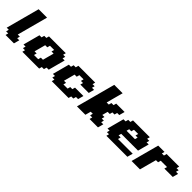

<svg xmlns="http://www.w3.org/2000/svg" viewBox="359 -2458 4040 4040"><g transform="rotate(45 2379.5 -437.5)"><path d="M125 0H375Q380.4 -21 391.6 -62.5Q402.8 -104 408.7 -125H346.2L362.8 -187.5H300.3L484.4 -875H234.4L33.7 -125H96.2L79.1 -62.5H141.6Z M625 0H1125L1141.6 -62.5H1204.1L1221.2 -125H1283.7Q1300.8 -187.5 1333.7 -312.5Q1366.7 -437.5 1383.8 -500H1321.3L1338.4 -562.5H1275.9L1292.5 -625H792.5L775.9 -562.5H713.4L696.3 -500H633.8Q617.2 -437.5 583.7 -312.5Q550.3 -187.5 533.7 -125H596.2L579.1 -62.5H641.6ZM971.2 -125H846.2L862.8 -187.5H800.3Q811.5 -229 833.7 -312.3Q856 -395.5 867.2 -437.5H929.7L946.3 -500H1071.3L1054.7 -437.5H1117.2Q1106 -396 1083.7 -312.5Q1061.5 -229 1050.3 -187.5H987.8Z M1500 0H2000L2016.6 -62.5H2079.1L2096.2 -125H2158.7Q2164.1 -145.5 2175 -187.3Q2186 -229 2191.9 -250H1941.9L1925.3 -187.5H1862.8L1846.2 -125H1721.2L1737.8 -187.5H1675.3Q1686.5 -229 1708.7 -312.3Q1731 -395.5 1742.2 -437.5H1804.7L1821.3 -500H1946.3L1929.7 -437.5H1992.2L1975.6 -375H2225.6Q2231 -395.5 2241.9 -437.3Q2252.9 -479 2258.8 -500H2196.3L2213.4 -562.5H2150.9L2167.5 -625H1667.5L1650.9 -562.5H1588.4L1571.3 -500H1508.8Q1492.2 -437.5 1458.7 -312.5Q1425.3 -187.5 1408.7 -125H1471.2L1454.1 -62.5H1516.6Z M2625 0H2875Q2880.9 -21 2892.1 -62.5Q2903.3 -104 2908.7 -125H2846.2L2862.8 -187.5H2800.3L2816.9 -250H2754.4Q2759.8 -270.5 2771 -312.3Q2782.2 -354 2788.1 -375H2850.6L2867.2 -437.5H2929.7L2946.3 -500H3008.8Q3014.2 -520.5 3025.4 -562.3Q3036.6 -604 3042.5 -625H2792.5L2775.9 -562.5H2713.4L2696.3 -500H2633.8Q2650.4 -562.5 2683.8 -687.5Q2717.3 -812.5 2734.4 -875H2484.4Q2445.3 -729 2367.2 -437.5Q2289.1 -146 2250 0H2500Q2505.9 -21 2517.1 -62.5Q2528.3 -104 2533.7 -125H2596.2L2579.1 -62.5H2641.6Z M3125 0H3750Q3755.4 -21 3766.6 -62.5Q3777.8 -104 3783.7 -125H3346.2L3362.8 -187.5H3300.3L3316.9 -250H3816.9Q3828.1 -292 3850.3 -375.2Q3872.6 -458.5 3883.8 -500H3821.3L3838.4 -562.5H3775.9L3792.5 -625H3292.5L3275.9 -562.5H3213.4L3196.3 -500H3133.8Q3117.2 -437.5 3083.7 -312.5Q3050.3 -187.5 3033.7 -125H3096.2L3079.1 -62.5H3141.6ZM3600.6 -375H3350.6L3367.2 -437.5H3429.7L3446.3 -500H3571.3L3554.7 -437.5H3617.2Z M3875 0H4125Q4141.6 -62.5 4175 -187.5Q4208.5 -312.5 4225.6 -375H4288.1L4304.7 -437.5H4492.2L4475.6 -375H4725.6Q4731 -395.5 4741.9 -437.3Q4752.9 -479 4758.8 -500H4696.3L4713.4 -562.5H4650.9L4667.5 -625H4292.5L4275.9 -562.5H4213.4L4230 -625H4042.5Q4014.6 -520.5 3958.7 -312.3Q3902.8 -104 3875 0Z"/></g></svg>

Font: Faithful 32x
Style: BoldOblique
Weight: 400
Foundry: Faithful Resource Pack
Version: Version 1.0; January 27, 2023